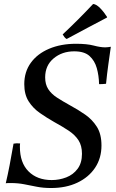

<svg xmlns="http://www.w3.org/2000/svg" viewBox="-20 -931 582 965"><path d="M537 -696Q531 -653 524.5 -607Q518 -561 513 -510Q504 -509 495.5 -508.5Q487 -508 478 -508Q477 -551 466.5 -588.5Q456 -626 430 -649.5Q404 -673 353 -673Q292 -673 249.5 -637.5Q207 -602 207 -542Q207 -507 222.5 -483Q238 -459 266.5 -440.5Q295 -422 333 -401Q372 -380 408 -355Q444 -330 467 -293.5Q490 -257 490 -200Q490 -136 458 -88Q426 -40 369 -13Q312 14 237 14Q197 14 164.5 7.5Q132 1 101 -5Q70 -11 34 -11Q27 -11 20.5 -11Q14 -11 9 -10Q19 -52 28.5 -101.5Q38 -151 48 -209Q63 -212 81 -210Q80 -203 80 -199Q80 -195 80 -193Q80 -113 123.5 -69.5Q167 -26 240 -26Q278 -26 313 -39.5Q348 -53 370 -82.5Q392 -112 392 -158Q392 -199 374.5 -226Q357 -253 325.5 -274Q294 -295 252 -318Q215 -339 180.5 -363Q146 -387 124 -421.5Q102 -456 102 -508Q102 -570 135 -615.5Q168 -661 227 -686Q286 -711 362 -711Q417 -711 451 -702Q485 -693 509 -693Q515 -693 523.5 -694Q532 -695 537 -696ZM518 -846V-843Q473 -820 420.5 -791.5Q368 -763 315 -735Q308 -739 304 -744.5Q300 -750 295 -758Q375 -833 448 -911Q464 -910 483.5 -890Q503 -870 518 -846Z"/></svg>

Font: Tiro Kannada
Style: Italic
Weight: 400
Italic angle: -11°
Designer: Kannada: John Hudson & Fiona Ross, assisted by Kaja Sojewska. Latin: John Hudson with Paul Hanslow, assisted by Kaja Soj
Foundry: Tiro Typeworks Ltd.
Version: Version 1.52